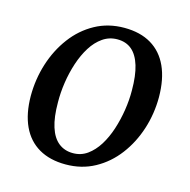

<svg xmlns="http://www.w3.org/2000/svg" viewBox="-89 -652 743 750"><g transform="rotate(15 282.0 -276.5)"><path d="M324.5 -564Q389 -564 433.5 -537.5Q478 -511 501 -460.5Q524 -410 524.5 -337.5Q524.5 -270 504.5 -207.8Q484.5 -145.5 447 -96Q409.5 -46.5 357 -17.8Q304.5 11 239.5 11Q176 11 131.2 -15Q86.5 -41 63.2 -91Q40 -141 39.5 -212Q39.5 -280.5 59.5 -343.5Q79.5 -406.5 116.8 -456.2Q154 -506 206.8 -535Q259.5 -564 324.5 -564ZM310 -513.5Q277 -513.5 250.8 -495.2Q224.5 -477 205.2 -446.2Q186 -415.5 173.2 -376.8Q160.5 -338 154.2 -296.5Q148 -255 148.5 -216Q148.5 -156 161 -116.8Q173.5 -77.5 197.8 -58.2Q222 -39 256 -39Q288.5 -39 314 -57.2Q339.5 -75.5 358.8 -106.2Q378 -137 390.5 -175.5Q403 -214 409.5 -255.5Q416 -297 415.5 -335.5Q415.5 -395 403.5 -434.5Q391.5 -474 368.2 -493.8Q345 -513.5 310 -513.5Z"/></g></svg>

Font: Merriweather 28pt
Style: Italic
Weight: 400
Italic angle: -7.8°
Version: Version 2.101